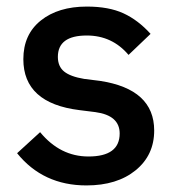

<svg xmlns="http://www.w3.org/2000/svg" viewBox="-20 -552 534 584"><path d="M243 12Q111 12 32 -86L102 -150Q163 -76 249 -76Q344 -76 344 -146Q344 -201 270 -211L222 -217Q51 -238 51 -372Q51 -447 104 -489.5Q157 -532 244 -532Q311 -532 355.5 -511.5Q400 -491 438 -449L371 -385Q321 -444 244 -444Q156 -444 156 -379Q156 -350 175 -334.5Q194 -319 236 -312L284 -306Q449 -281 449 -155Q449 -80 392.5 -34Q336 12 243 12Z"/></svg>

Font: IBM Plex Sans Medm
Style: Regular
Weight: 500
Designer: Mike Abbink, Paul van der Laan, Pieter van Rosmalen
Foundry: Bold Monday
Version: Version 3.005